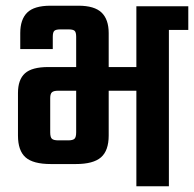

<svg xmlns="http://www.w3.org/2000/svg" viewBox="-20 -653 680 673"><path d="M640 -631V-548H572V0H458V-335H361V-178Q361 -125 334 -101.5Q307 -78 246 -78H158Q96 -78 69.5 -101.5Q43 -125 43 -178V-327Q43 -374 67.5 -396Q92 -418 149 -418H247V-524Q247 -540 241.5 -545Q236 -550 220 -550H192Q176 -550 170.5 -545Q165 -540 165 -524V-481H51V-537Q51 -585 75.5 -609Q100 -633 157 -633H255Q311 -633 336 -609Q361 -585 361 -537V-418H458V-631ZM247 -189V-335H184Q168 -335 162 -329.5Q156 -324 156 -309V-189Q156 -172 162 -166.5Q168 -161 185 -161H219Q235 -161 241 -166.5Q247 -172 247 -189Z"/></svg>

Font: Teko Medium
Style: Regular
Weight: 500
Designer: Manushi Parikh, Jonny Pinhorn
Foundry: Indian Type Foundry
Version: Version 1.106;PS 1.0;hotconv 1.0.78;makeotf.lib2.5.61930; tt